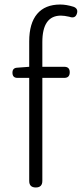

<svg xmlns="http://www.w3.org/2000/svg" viewBox="-20 -828 361 848"><path d="M138 0Q109 0 109 -29V-484H57Q35 -484 35 -507Q35 -528 56 -529L109 -533V-645Q109 -725 144 -766.5Q179 -808 246 -808Q273 -808 305 -798Q326 -790 320 -769Q313 -744 286 -754Q264 -759 249 -759Q167 -759 167 -642V-533H264Q288 -533 288 -509Q288 -484 264 -484H227H167V-29Q167 0 138 0Z"/></svg>

Font: GenSenRounded TW L
Style: Regular
Weight: 300
Version: Version 1.501;PS 1;hotconv 16.6.51;makeotf.lib2.5.65220